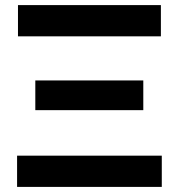

<svg xmlns="http://www.w3.org/2000/svg" viewBox="-20 -733 702 753"><path d="M50.5 -590.5V-713H611V-590.5ZM118.5 -301V-417.5H542V-301ZM47 0V-122.5H614.5V0Z"/></svg>

Font: Commissioner SemiBold
Style: Regular
Weight: 600
Designer: Kostas Bartsokas
Foundry: Kostas Bartsokas
Version: Version 1.000; ttfautohint (v1.8.3)